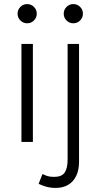

<svg xmlns="http://www.w3.org/2000/svg" viewBox="-20 -695 492 940"><path d="M85 0V-480H141V0ZM113 -581Q93.5 -581 79.8 -594.8Q66 -608.5 66 -628Q66 -647.5 79.8 -661.2Q93.5 -675 113 -675Q132.5 -675 146.2 -661.2Q160 -647.5 160 -628Q160 -608.5 146.2 -594.8Q132.5 -581 113 -581ZM253 225Q227 225 205.5 218.8Q184 212.5 169 205L188 157Q200 163 212.5 167Q225 171 245 171Q282.5 171 296.8 149.5Q311 128 311 87V-480H367V97Q367 137.5 353.2 166Q339.5 194.5 314 209.8Q288.5 225 253 225ZM339 -581Q319.5 -581 305.8 -594.8Q292 -608.5 292 -628Q292 -647.5 305.8 -661.2Q319.5 -675 339 -675Q358.5 -675 372.2 -661.2Q386 -647.5 386 -628Q386 -608.5 372.2 -594.8Q358.5 -581 339 -581Z"/></svg>

Font: Geologica Thin
Style: Regular
Weight: 100
Version: Version 1.010;gftools[0.9.28]